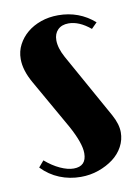

<svg xmlns="http://www.w3.org/2000/svg" viewBox="-66 -551 435 606"><g transform="rotate(-10 152.0 -247.5)"><path d="M260 -444Q224 -474 190 -474Q168 -474 155.5 -461.5Q143 -449 143 -428Q143 -403 160 -372L276 -164Q293 -133 293 -107Q293 -83 281.5 -61.5Q270 -40 249.5 -24.5Q229 -9 202 0.5Q175 10 145 10Q109 10 77 -3Q45 -16 20 -42L37 -62Q60 -42 84 -31Q108 -20 127 -20Q168 -20 168 -62Q168 -94 137 -151L46 -311Q22 -353 22 -389Q22 -414 33 -435Q44 -456 62.5 -471.5Q81 -487 106.5 -496Q132 -505 162 -505Q229 -505 278 -462Z"/></g></svg>

Font: Moniqa Black Heading
Style: Regular
Weight: 900
Designer: Rajesh Rajput
Foundry: Rajesh Rajput
Version: Version 1.000